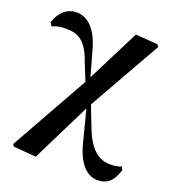

<svg xmlns="http://www.w3.org/2000/svg" viewBox="-139 -656 884 983"><g transform="rotate(20 303.0 -164.5)"><path d="M503 221C560 221 588 188 606 129L597 112C584 120 559 123 538 123C475 123 424 87 382 -24L340 -132L563 -526L554 -538L434 -547L290 -262L248 -411C221 -502 171 -550 112 -550C62 -550 22 -519 2 -457L14 -438C31 -447 52 -453 89 -453C158 -453 201 -427 237 -322L274 -231L35 195L43 206L166 216L325 -105L367 58C395 176 448 221 503 221Z"/></g></svg>

Font: Source Han Serif CN
Style: Bold
Weight: 700
Designer: Ryoko NISHIZUKA 西塚涼子 (kana & ideographs); Frank Grießhammer (Latin, Greek & Cyrillic); Wenlong ZHANG 张文龙 (bopomofo); San
Foundry: Adobe
Version: Version 2.003;hotconv 1.1.1;makeotfexe 2.6.0